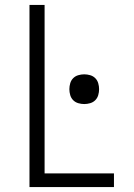

<svg xmlns="http://www.w3.org/2000/svg" viewBox="-20 -755 540 775"><path d="M99 0V-735H160V-55H440V0ZM320 -335Q308 -335 296 -338.5Q284 -342 275.5 -350.5Q267 -359 263.5 -371Q260 -383 260 -395Q260 -407 263.5 -419Q267 -431 275.5 -439.5Q284 -448 296 -451.5Q308 -455 320 -455Q332 -455 344 -451.5Q356 -448 364.5 -439.5Q373 -431 376.5 -419Q380 -407 380 -395Q380 -383 376.5 -371Q373 -359 364.5 -350.5Q356 -342 344 -338.5Q332 -335 320 -335Z"/></svg>

Font: Iosevka Fixed Light
Style: Regular
Weight: 300
Monospace: yes
Designer: Belleve Invis
Foundry: Belleve Invis
Version: Version 32.3.0